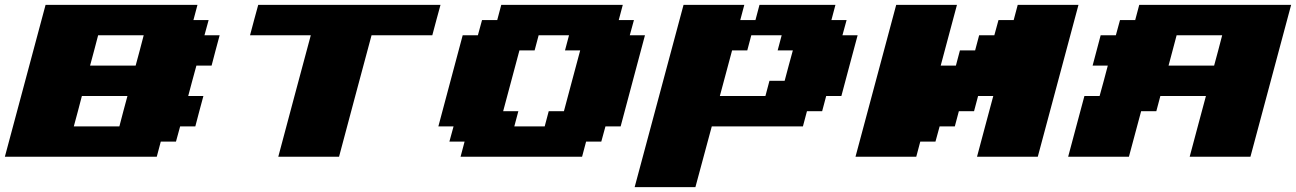

<svg xmlns="http://www.w3.org/2000/svg" viewBox="-20 -645 5332 790"><path d="M0 0H625L641.6 -62.5H704.1L721.2 -125H783.7Q789.1 -145.5 800 -187.3Q811 -229 816.9 -250H754.4Q759.8 -270.5 771 -312.3Q782.2 -354 788.1 -375H850.6Q856 -395.5 866.9 -437.3Q877.9 -479 883.8 -500H821.3L838.4 -562.5H775.9L792.5 -625H167.5Q139.6 -520.5 83.7 -312.3Q27.8 -104 0 0ZM471.2 -125H283.7Q289.6 -145.5 300.5 -187.3Q311.5 -229 316.9 -250H504.4Q498.5 -229 487.5 -187.3Q476.6 -145.5 471.2 -125ZM538.1 -375H350.6Q356.4 -396 367.4 -437.5Q378.4 -479 383.8 -500H571.3Q565.9 -479 554.9 -437.3Q543.9 -395.5 538.1 -375Z M1125 0H1375Q1397 -83 1441.7 -250Q1486.3 -417 1508.8 -500H1758.8Q1764.2 -520.5 1775.4 -562.3Q1786.6 -604 1792.5 -625H1042.5Q1036.6 -604 1025.4 -562.3Q1014.2 -520.5 1008.8 -500H1258.8Q1236.3 -417 1191.7 -250Q1147 -83 1125 0Z M1875 0H2375L2391.6 -62.5H2454.1L2471.2 -125H2533.7Q2550.8 -187.5 2583.7 -312.5Q2616.7 -437.5 2633.8 -500H2571.3L2588.4 -562.5H2525.9L2542.5 -625H2042.5L2025.9 -562.5H1963.4L1946.3 -500H1883.8Q1867.2 -437.5 1833.7 -312.5Q1800.3 -187.5 1783.7 -125H1846.2L1829.1 -62.5H1891.6ZM2221.2 -125H2096.2L2112.8 -187.5H2050.3Q2061.5 -229 2083.7 -312.3Q2106 -395.5 2117.2 -437.5H2179.7L2196.3 -500H2321.3L2304.7 -437.5H2367.2Q2356 -396 2333.7 -312.5Q2311.5 -229 2300.3 -187.5H2237.8Z M2591.3 125H2841.3Q2852.5 83 2875 0Q2897.5 -83 2908.7 -125H3283.7L3300.3 -187.5H3362.8L3379.4 -250H3441.9Q3453.1 -292 3475.3 -375.2Q3497.6 -458.5 3508.8 -500H3446.3L3463.4 -562.5H3400.9L3417.5 -625H3105L3088.4 -562.5H3025.9L3042.5 -625H2792.5Q2758.8 -500 2691.9 -250Q2625 0 2591.3 125ZM3129.4 -250H2941.9L2992.2 -437.5H3054.7L3071.3 -500H3196.3L3179.7 -437.5H3242.2Q3236.3 -417 3225.1 -375Q3213.9 -333 3208.5 -312.5H3146Z M4000 0H4250Q4277.8 -104 4333.7 -312.3Q4389.6 -520.5 4417.5 -625H4167.5L4150.9 -562.5H4088.4L4071.3 -500H4008.8L3992.2 -437.5H3929.7L3913.1 -375H3850.6Q3861.8 -416.5 3884 -500Q3906.2 -583.5 3917.5 -625H3667.5Q3639.6 -520.5 3583.7 -312.3Q3527.8 -104 3500 0H3750L3766.6 -62.5H3829.1L3846.2 -125H3908.7L3925.3 -187.5H3987.8L4004.4 -250H4066.9Q4055.7 -208.5 4033.4 -125.2Q4011.2 -42 4000 0Z M4875 0H5125Q5152.8 -104 5208.7 -312.3Q5264.6 -520.5 5292.5 -625H4667.5L4650.9 -562.5H4588.4L4571.3 -500H4508.8Q4503.4 -479 4492.2 -437.5Q4481 -396 4475.6 -375H4538.1Q4532.7 -354 4521.5 -312.3Q4510.3 -270.5 4504.4 -250H4441.9Q4430.7 -208 4408.4 -125Q4386.2 -42 4375 0H4625L4675.3 -187.5H4737.8L4754.4 -250H4941.9Q4930.7 -208.5 4908.4 -125.2Q4886.2 -42 4875 0ZM4975.6 -375H4788.1Q4793.5 -395.5 4804.7 -437.3Q4815.9 -479 4821.3 -500H5008.8Q5003.4 -479 4992.4 -437.3Q4981.4 -395.5 4975.6 -375Z"/></svg>

Font: Faithful 32x
Style: BoldOblique
Weight: 400
Foundry: Faithful Resource Pack
Version: Version 1.0; January 27, 2023